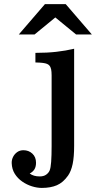

<svg xmlns="http://www.w3.org/2000/svg" viewBox="-20 -798 540 937"><path d="M199.2 -777.8H300.8L428.2 -629.9H351.1L250 -712.9L148.9 -629.9H71.8ZM341.8 -86.9Q341.8 -32.2 334.5 2.7Q327.1 37.6 312 59.1Q288.1 92.8 257.6 106Q227.1 119.1 184.1 119.1Q161.1 119.1 136 111.3Q110.8 103.5 88.6 88.1Q66.4 72.8 52.2 50.3Q38.1 27.8 37.1 -2Q36.6 -18.1 43.9 -32.5Q51.3 -46.9 64.2 -55.9Q77.1 -64.9 94.2 -64.9Q120.1 -64.9 137.9 -48.3Q155.8 -31.7 155.8 -3.9Q155.8 15.6 148.2 28.1Q140.6 40.5 125 48.8Q143.6 63 173.8 63Q192.9 63 204.8 54.7Q216.8 46.4 222.2 34.2Q227.5 21.5 229.7 -8.5Q231.9 -38.6 231.9 -85V-430.2Q231.9 -448.2 229.5 -460Q227.1 -471.7 220.2 -479Q216.3 -483.4 209.2 -486.3Q202.1 -489.3 189 -491Q175.8 -492.7 152.8 -493.2V-540Q209.5 -540 255.1 -545.2Q300.8 -550.3 341.8 -560.1Z"/></svg>

Font: BIZ UDMincho
Style: Bold
Weight: 700
Monospace: yes
Designer: TypeBank Co., Ltd.
Foundry: Morisawa Inc.
Version: Version 1.06